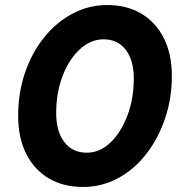

<svg xmlns="http://www.w3.org/2000/svg" viewBox="-20 -731 717 762"><path d="M406 -711Q484 -711 541.5 -676.5Q599 -642 630.5 -579Q662 -516 662 -430Q662 -339 634.5 -259Q607 -179 559 -118Q511 -57 447 -23Q383 11 309 11Q231 11 173 -23.5Q115 -58 83.5 -121.5Q52 -185 52 -271Q52 -363 79.5 -443Q107 -523 155.5 -583Q204 -643 268 -677Q332 -711 406 -711ZM391 -575Q340 -575 297 -535.5Q254 -496 228.5 -429.5Q203 -363 203 -282Q203 -209 235.5 -167Q268 -125 324 -125Q376 -125 418 -165Q460 -205 485.5 -272Q511 -339 511 -419Q511 -492 479 -533.5Q447 -575 391 -575Z"/></svg>

Font: Red Hat Text
Style: Bold Italic
Weight: 700
Italic angle: -12°
Designer: Pentagram, MCKL
Foundry: Pentagram, MCKL
Version: Version 1.023; ttfautohint (v1.8.3)